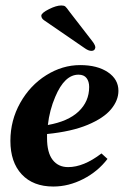

<svg xmlns="http://www.w3.org/2000/svg" viewBox="-20 -673 453 702"><path d="M18 -158Q18 -233 54 -297Q90 -361 149 -398Q208 -435 273 -435Q336 -435 374.5 -409Q413 -383 413 -341Q413 -306 386 -273.5Q359 -241 300.5 -216.5Q242 -192 152 -183V-168Q152 -115 172.5 -88.5Q193 -62 229 -62Q286 -62 351 -112L373 -92Q338 -46 284.5 -18.5Q231 9 175 9Q101 9 59.5 -35.5Q18 -80 18 -158ZM306 -355Q306 -375 296.5 -387.5Q287 -400 267 -400Q216 -400 182 -319Q161 -270 155 -216Q229 -229 267.5 -265.5Q306 -302 306 -355ZM291 -496 141 -599Q131 -606 131 -616Q132 -626 159 -639.5Q186 -653 204 -653Q214 -653 218.5 -649.5Q223 -646 235 -629L317 -523Q331 -505 328 -497Q326 -487 314 -487Q304 -487 291 -496Z"/></svg>

Font: Unna
Style: Bold Italic
Weight: 700
Italic angle: -8.05°
Designer: Jorge de Buen Unna
Foundry: Omnibus-Type
Version: Version 2.008